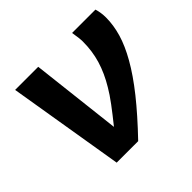

<svg xmlns="http://www.w3.org/2000/svg" viewBox="-134 -676 823 823"><g transform="rotate(-45 278.0 -264.0)"><path d="M238.8 -116.7Q273.4 -159.7 299.1 -194.1Q324.7 -228.5 340.3 -255.4Q372.1 -308.1 387.7 -359.9Q403.3 -411.6 403.3 -469.7Q403.3 -489.7 396.5 -528.3H538.1Q546.4 -502 546.4 -472.2Q546.4 -426.3 532 -377.2Q517.6 -328.1 485.8 -272.5Q453.1 -214.8 399.9 -147.9Q346.7 -81.1 269 0H138.7L51.3 -528.3H191.4Z"/></g></svg>

Font: Arimo
Style: Bold Italic
Weight: 700
Italic angle: -12°
Designer: Steve Matteson
Foundry: Monotype Imaging Inc.
Version: Version 1.33